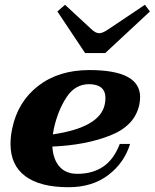

<svg xmlns="http://www.w3.org/2000/svg" viewBox="-20 -773 647 803"><path d="M336 -551 220 -725 252 -753 360 -653Q379 -634 395 -634Q410 -634 437 -653L586 -753L607 -725L420 -551ZM566 -367Q566 -354 563 -337Q545 -248 442.5 -207Q340 -166 199 -160Q202 -107 228.5 -76.5Q255 -46 304 -46Q367 -46 411.5 -76Q456 -106 481 -171H524Q500 -92 433 -41Q366 10 267 10Q148 10 86 -36Q24 -82 24 -171Q24 -203 31 -235Q54 -347 139.5 -413.5Q225 -480 354 -480Q566 -480 566 -367ZM421 -363Q421 -420 353 -421Q294 -421 258 -366Q222 -311 205 -234Q203 -225 201 -211Q398 -240 418 -336Q421 -351 421 -363Z"/></svg>

Font: Taviraj
Style: Bold Italic
Weight: 700
Italic angle: -12°
Designer: Katatrad Team
Foundry: CadsonDemak
Version: Version 1.001